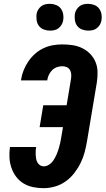

<svg xmlns="http://www.w3.org/2000/svg" viewBox="-20 -975 552 1003"><path d="M208 8Q180 8 153 2.5Q126 -3 103.5 -16.5Q81 -30 65 -51Q49 -72 40 -97.5Q31 -123 29.5 -151Q28 -179 32 -207H169Q167 -197 166.5 -186Q166 -175 166.5 -164.5Q167 -154 169 -144Q171 -134 176 -125.5Q181 -117 189.5 -111.5Q198 -106 208 -106Q224 -106 238 -116Q252 -126 260.5 -139.5Q269 -153 275.5 -168Q282 -183 286.5 -198Q291 -213 294.5 -228Q298 -243 300 -258L309 -311H187L206 -425H328L351 -563Q353 -576 352 -588Q351 -600 345 -610Q339 -620 328 -624.5Q317 -629 305 -629Q291 -629 277 -624Q263 -619 252.5 -608.5Q242 -598 235.5 -584.5Q229 -571 227 -557V-555H90V-559Q94 -584 103.5 -608Q113 -632 128 -654Q143 -676 162.5 -693.5Q182 -711 206 -722.5Q230 -734 255 -738.5Q280 -743 305 -743Q333 -743 359.5 -739Q386 -735 409.5 -723.5Q433 -712 451 -693.5Q469 -675 479 -651Q489 -627 489.5 -599.5Q490 -572 486 -545L435 -240Q430 -210 422.5 -181Q415 -152 401.5 -124.5Q388 -97 368.5 -71.5Q349 -46 323 -27.5Q297 -9 267 -0.5Q237 8 208 8ZM441 -815Q424 -815 408.5 -821Q393 -827 383.5 -839.5Q374 -852 371.5 -868.5Q369 -885 371 -902Q373 -914 379.5 -924.5Q386 -935 395.5 -942.5Q405 -950 417 -952.5Q429 -955 440 -955Q457 -955 472.5 -949Q488 -943 497.5 -930.5Q507 -918 510 -901.5Q513 -885 510 -868Q508 -856 501.5 -845.5Q495 -835 485.5 -827.5Q476 -820 464 -817.5Q452 -815 441 -815ZM241 -815Q224 -815 208.5 -821Q193 -827 183.5 -839.5Q174 -852 171.5 -868.5Q169 -885 171 -902Q173 -914 179.5 -924.5Q186 -935 195.5 -942.5Q205 -950 217 -952.5Q229 -955 240 -955Q257 -955 272.5 -949Q288 -943 297.5 -930.5Q307 -918 310 -901.5Q313 -885 310 -868Q308 -856 301.5 -845.5Q295 -835 285.5 -827.5Q276 -820 264 -817.5Q252 -815 241 -815Z"/></svg>

Font: Iosevka Curly Heavy
Style: Italic
Weight: 900
Italic angle: -9°
Monospace: yes
Designer: Belleve Invis
Foundry: Belleve Invis
Version: Version 22.1.2; ttfautohint (v1.8.4)